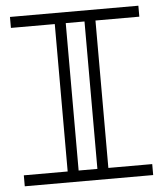

<svg xmlns="http://www.w3.org/2000/svg" viewBox="-51 -740 667 785"><g transform="rotate(-5 282.5 -347.5)"><path d="M366 -650V-45H546V0H19V-45H199V-650H19V-695H546V-650ZM321 -650H244V-45H321Z"/></g></svg>

Font: Geostar
Style: Regular
Weight: 400
Designer: Joe Prince
Foundry: Joe Prince
Version: Version 1.002